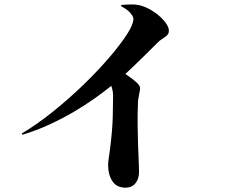

<svg xmlns="http://www.w3.org/2000/svg" viewBox="-20 -821 1040 888"><path d="M597 -734Q597 -741 591.5 -749.5Q586 -758 578 -766Q570 -774 559.5 -781Q549 -788 540 -793L541 -798Q563 -800 587 -800.5Q611 -801 635 -794Q658 -787 680.5 -773.5Q703 -760 721 -743.5Q739 -727 750 -710Q761 -693 761 -680Q761 -669 757 -663Q753 -657 746 -652Q742 -649 738 -646.5Q734 -644 729 -640Q717 -633 708 -623Q682 -597 645 -560.5Q608 -524 560 -479Q594 -456 611 -440.5Q628 -425 628 -412Q628 -408 627.5 -405Q627 -402 626 -398Q625 -394 624.5 -390.5Q624 -387 623 -382Q621 -373 619.5 -363Q618 -353 618 -341Q616 -293 616.5 -244Q617 -195 618.5 -152.5Q620 -110 621.5 -77Q623 -44 623 -26Q623 6 606.5 26.5Q590 47 561 47Q519 47 499.5 16.5Q480 -14 480 -57Q480 -72 483 -90Q485 -100 486 -110.5Q487 -121 489 -133Q500 -220 501.5 -281.5Q503 -343 503 -377Q503 -387 501.5 -397Q500 -407 495 -424Q464 -399 420 -367.5Q376 -336 322.5 -304.5Q269 -273 208.5 -245Q148 -217 84 -198L80 -203Q152 -246 226.5 -306Q301 -366 367.5 -430.5Q434 -495 487 -557Q540 -619 569 -665Q582 -685 589.5 -703Q597 -721 597 -734Z"/></svg>

Font: XinYuGongZhangJiaSongA
Style: Regular
Weight: 900
Designer: XinYuGong
Foundry: Adobe Systems Incorporated
Version: Version 1.00